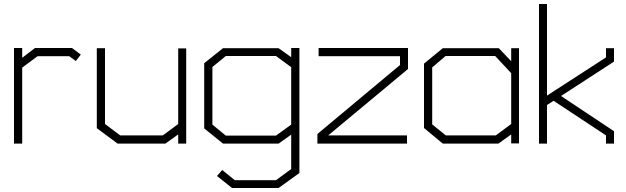

<svg xmlns="http://www.w3.org/2000/svg" viewBox="-20 -718 3130 960"><path d="M359 -413 326 -437H168L91 -380V0H50V-478H91V-429L155 -478H340L384 -445Z M871 0V-46L807 0H568L464 -77V-477H505V-98L581 -41H794L871 -98V-476H911V0Z M1373 222H1140L1065 162L1091 132L1154 183H1360L1436 127V-45L1373 0H1095L1001 -76V-402L1095 -477H1373L1436 -432V-478H1477V147ZM1436 -382 1360 -438H1109L1042 -383V-95L1109 -40H1360L1436 -95Z M1621 -41H2015V0H1567V-48L1980 -393V-437H1573V-478H2020V-373Z M2536 -1V-46L2472 0H2194L2100 -78V-400L2194 -477H2474L2536 -412V-477H2575V-1ZM2536 -352 2456 -438H2208L2141 -381V-96L2209 -41H2459L2536 -98Z M2675 0V-698H2715V-240L3010 -431V-477H3050V-410L2785 -238L3050 -62V0H3010V-41L2748 -214L2715 -193V0Z"/></svg>

Font: Turret Road Light
Style: Regular
Weight: 300
Designer: Noponies
Foundry: Noponies
Version: Version 1.001; ttfautohint (v1.8)